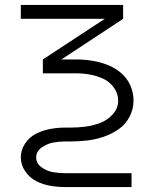

<svg xmlns="http://www.w3.org/2000/svg" viewBox="-20 -550 615 775"><path d="M243 205Q213 205 183 200Q153 195 126 181Q99 167 81.5 141Q64 115 64 85Q64 55 81.5 29Q99 3 126 -10.5Q153 -24 183 -29.5Q213 -35 243 -35H265Q296 -35 326 -39Q356 -43 385 -54Q414 -65 435.5 -89Q457 -113 457 -144Q457 -172 440 -196Q423 -220 397 -232Q371 -244 343.5 -249Q316 -254 288 -254H153V-310L403 -474H64V-530H477V-474L228 -310H288Q319 -310 351 -305Q383 -300 413 -288.5Q443 -277 468 -256Q493 -235 506 -205.5Q519 -176 519 -144V-143Q519 -110 503 -79Q487 -48 459 -28.5Q431 -9 398.5 2Q366 13 332.5 17Q299 21 265 21H243Q218 21 194 25.5Q170 30 148 45.5Q126 61 126 85.5Q126 110 148 125.5Q170 141 194 145Q218 149 243 149H511V205Z"/></svg>

Font: Jozsika Light
Style: Regular
Weight: 300
Monospace: yes
Designer: Belleve Invis
Foundry: Belleve Invis
Version: 2.1.0